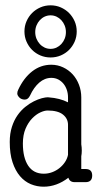

<svg xmlns="http://www.w3.org/2000/svg" viewBox="-20 -685 382 721"><path d="M71.8 -566.9C71.8 -553.2 74.4 -540.4 79.6 -528.6C84.8 -516.7 91.8 -506.3 100.6 -497.6C109.4 -488.8 119.7 -481.9 131.6 -476.8C143.5 -471.8 156.2 -469.2 169.9 -469.2C183.6 -469.2 196.4 -471.8 208.3 -476.8C220.1 -481.9 230.5 -488.8 239.3 -497.6C248 -506.3 255 -516.7 260.3 -528.6C265.5 -540.4 268.1 -553.2 268.1 -566.9C268.1 -580.6 265.5 -593.3 260.3 -605.2C255 -617.1 248 -627.4 239.3 -636.2C230.5 -645 220.1 -652 208.3 -657.2C196.4 -662.4 183.6 -665 169.9 -665C156.2 -665 143.5 -662.4 131.6 -657.2C119.7 -652 109.4 -645 100.6 -636.2C91.8 -627.4 84.8 -617.1 79.6 -605.2C74.4 -593.3 71.8 -580.6 71.8 -566.9ZM112.3 -564.5C112.3 -573.2 113.9 -581.5 116.9 -589.1C120 -596.8 124.2 -603.4 129.4 -609.1C134.6 -614.8 140.7 -619.3 147.7 -622.6C154.7 -625.8 162.1 -627.4 169.9 -627.4C177.7 -627.4 185.1 -625.8 192.1 -622.6C199.1 -619.3 205.2 -614.8 210.4 -609.1C215.7 -603.4 219.8 -596.8 222.9 -589.1C226 -581.5 227.5 -573.2 227.5 -564.5C227.5 -555.7 226 -547.4 222.9 -539.8C219.8 -532.1 215.7 -525.5 210.4 -519.8C205.2 -514.1 199.1 -509.6 192.1 -506.3C185.1 -503.1 177.7 -501.5 169.9 -501.5C162.1 -501.5 154.7 -503.1 147.7 -506.3C140.7 -509.6 134.6 -514.1 129.4 -519.8C124.2 -525.5 120 -532.1 116.9 -539.8C113.9 -547.4 112.3 -555.7 112.3 -564.5ZM235.4 -216.3V-103.5C233.4 -93.8 229.6 -84.6 223.9 -76.2C218.2 -67.7 211.3 -60.2 203.1 -53.7C195 -47.2 185.9 -42.1 175.8 -38.3C165.7 -34.6 155.3 -32.7 144.5 -32.7C118.8 -32.7 99.3 -42.7 85.9 -62.7C72.6 -82.8 65.9 -110.5 65.9 -146C65.9 -167.5 69.3 -186 75.9 -201.7C82.6 -217.3 90.8 -230.1 100.6 -240.2C110.4 -250.3 120.5 -257.8 131.1 -262.7C141.7 -267.6 150.9 -270 158.7 -270C184.4 -270 203.6 -265 216.3 -254.9C229 -244.8 235.4 -231.9 235.4 -216.3ZM163.6 -319.3H162.6C162.3 -319.3 161.9 -319.4 161.6 -319.6C161.3 -319.7 161 -319.8 160.6 -319.8C154.5 -319.8 146.6 -318.6 137.2 -316.2C127.8 -313.7 117.7 -309.8 106.9 -304.4C96.2 -299.1 85.4 -292.1 74.7 -283.4C64 -274.8 54.3 -264.3 45.7 -252C37 -239.6 30 -225.1 24.7 -208.5C19.3 -191.9 16.6 -173 16.6 -151.9C16.6 -122.2 20.1 -96.8 27.1 -75.7C34.1 -54.5 43.5 -37.1 55.2 -23.4C66.9 -9.8 80.4 0.2 95.7 6.6C111 12.9 127 16.1 143.6 16.1C176.4 16.1 207.5 4.9 236.8 -17.6C240.1 -6.5 247.9 -1 260.3 -1H301.3C317.9 -1 326.2 -9.3 326.2 -25.9C326.2 -42.2 317.9 -50.3 301.3 -50.3H285.2V-98.1C286.5 -104.7 287.1 -111.8 287.1 -119.6C287.1 -127.8 286.5 -135.6 285.2 -143.1V-319.3C285.2 -335.9 282.3 -351.7 276.6 -366.7C270.9 -381.7 263 -394.7 252.9 -405.8C242.8 -416.8 230.9 -425.6 217 -432.1C203.2 -438.6 188.3 -441.9 172.4 -441.9C146 -441.9 122.2 -433.6 100.8 -417C79.5 -400.4 62 -377.3 48.3 -347.7C46.1 -343.4 44.9 -338.9 44.9 -334C44.9 -329.1 47.5 -324.1 52.7 -318.8C57.9 -313.6 64.8 -311 73.2 -311C81.4 -311 87.9 -316.1 92.8 -326.2C102.2 -346.7 113.8 -362.9 127.4 -374.8C141.1 -386.6 156.2 -392.6 172.9 -392.6C182.6 -392.6 191.3 -390.5 199 -386.5C206.6 -382.4 213.1 -377 218.5 -370.4C223.9 -363.7 228 -356 231 -347.2C233.9 -338.4 235.4 -329.1 235.4 -319.3V-300.8C214.8 -311.2 190.9 -317.4 163.6 -319.3Z"/></svg>

Font: Nathan
Style: Regular
Weight: 400
Designer: Peter Wiegel
Foundry: Peter Wiegel
Version: Version 1.001 2009